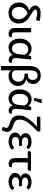

<svg xmlns="http://www.w3.org/2000/svg" viewBox="1679 -2468 970 4368"><g transform="rotate(90 2164.0 -284.0)"><path d="M277.5 6.5Q201.5 6.5 148 -24.8Q94.5 -56 66.2 -109.8Q38 -163.5 38 -230.5Q38 -400 216.5 -463Q186 -480.5 161.2 -500.2Q136.5 -520 121.5 -544.5Q106.5 -569 106.5 -602Q106.5 -636.5 124.8 -664Q143 -691.5 181.8 -707.2Q220.5 -723 281.5 -723Q316.5 -723 366 -717.5Q415.5 -712 456 -704L448.5 -644.5Q447 -631.5 440.8 -627Q434.5 -622.5 422 -622.5Q412 -622.5 383 -629.5Q359 -635 330 -640.5Q301 -646 275 -646Q233 -646 215.8 -633.2Q198.5 -620.5 198.5 -602.5Q198.5 -585.5 211.8 -570.8Q225 -556 247.5 -541.8Q270 -527.5 298 -511.5Q333.5 -492 371.2 -467.5Q409 -443 441.5 -410Q474 -377 494.5 -332.5Q515 -288 515 -228Q515 -159 486 -106.2Q457 -53.5 403.8 -23.5Q350.5 6.5 277.5 6.5ZM277.5 -68Q339.5 -68 378.5 -109.8Q417.5 -151.5 417.5 -224.5Q417.5 -277 398 -314Q378.5 -351 347.5 -378Q316.5 -405 280 -426Q242.5 -412.5 210.8 -388.2Q179 -364 159 -326.5Q139 -289 139 -233.5Q139 -189 154.2 -151.2Q169.5 -113.5 200.2 -90.8Q231 -68 277.5 -68Z M744 6Q682 6 649.8 -33.8Q617.5 -73.5 617.5 -136V-507.5H715.5V-141.5Q715.5 -104.5 731.2 -85.5Q747 -66.5 782 -66.5H824.5V-36.5Q824.5 -16 800.5 -5Q776.5 6 744 6Z M1060.5 7Q1004 7 958.2 -23.2Q912.5 -53.5 885.8 -110Q859 -166.5 859 -245Q859 -328 889 -389.2Q919 -450.5 970.2 -484Q1021.5 -517.5 1084.5 -517.5Q1137.5 -517.5 1176.8 -496.2Q1216 -475 1240.5 -441.5L1249.5 -489Q1255.5 -508.5 1275.5 -508.5H1334L1307 -239.5L1304.5 -200Q1301.5 -171.5 1301.5 -147Q1301.5 -105.5 1323.5 -87Q1345.5 -68.5 1377 -68.5H1408.5V-29.5Q1408.5 -16.5 1391.5 -6.2Q1374.5 4 1343.5 4Q1304.5 4 1273.2 -17.5Q1242 -39 1227 -85.5Q1194 -36.5 1149.8 -14.8Q1105.5 7 1060.5 7ZM1084 -71.5Q1116.5 -71.5 1143.8 -88Q1171 -104.5 1189.2 -139.8Q1207.5 -175 1213 -230L1226 -357Q1216 -379.5 1198.8 -398.8Q1181.5 -418 1157.2 -430Q1133 -442 1101.5 -442Q1064 -442 1031.8 -421.5Q999.5 -401 979.8 -358Q960 -315 960 -248Q960 -185.5 977.2 -146.5Q994.5 -107.5 1022.8 -89.5Q1051 -71.5 1084 -71.5Z M1579.5 180.5H1481.5V-457.5Q1481.5 -585 1534 -655Q1586.5 -725 1694.5 -725Q1762 -725 1805.2 -700Q1848.5 -675 1869.5 -634.8Q1890.5 -594.5 1890.5 -549.5Q1890.5 -493.5 1862.5 -454Q1834.5 -414.5 1783 -396.5Q1856.5 -378 1896.5 -329.2Q1936.5 -280.5 1936.5 -209.5Q1936.5 -151.5 1909 -102Q1881.5 -52.5 1831.5 -22.8Q1781.5 7 1714.5 7Q1630 7 1579.5 -48ZM1690.5 -68.5Q1739.5 -68.5 1772 -88.8Q1804.5 -109 1821 -143.2Q1837.5 -177.5 1837.5 -219.5Q1837.5 -270.5 1816.5 -300.2Q1795.5 -330 1761 -342.8Q1726.5 -355.5 1685 -355.5H1654.5V-432.5H1673.5Q1711 -432.5 1739 -443Q1767 -453.5 1782.8 -477.5Q1798.5 -501.5 1798.5 -541Q1798.5 -597 1770.2 -625.2Q1742 -653.5 1693 -653.5Q1634 -653.5 1606.8 -608Q1579.5 -562.5 1579.5 -454.5V-127.5Q1600 -97.5 1626 -83Q1652 -68.5 1690.5 -68.5Z M2215 7Q2158.5 7 2112.8 -23.2Q2067 -53.5 2040.2 -110Q2013.5 -166.5 2013.5 -245Q2013.5 -328 2043.5 -389.2Q2073.5 -450.5 2124.8 -484Q2176 -517.5 2239 -517.5Q2292 -517.5 2331.2 -496.2Q2370.5 -475 2395 -441.5L2404 -489Q2410 -508.5 2430 -508.5H2488.5L2461.5 -239.5L2459 -200Q2456 -171.5 2456 -147Q2456 -105.5 2478 -87Q2500 -68.5 2531.5 -68.5H2563V-29.5Q2563 -16.5 2546 -6.2Q2529 4 2498 4Q2459 4 2427.8 -17.5Q2396.5 -39 2381.5 -85.5Q2348.5 -36.5 2304.2 -14.8Q2260 7 2215 7ZM2238.5 -71.5Q2271 -71.5 2298.2 -88Q2325.5 -104.5 2343.8 -139.8Q2362 -175 2367.5 -230L2380.5 -357Q2370.5 -379.5 2353.2 -398.8Q2336 -418 2311.8 -430Q2287.5 -442 2256 -442Q2218.5 -442 2186.2 -421.5Q2154 -401 2134.2 -358Q2114.5 -315 2114.5 -248Q2114.5 -185.5 2131.8 -146.5Q2149 -107.5 2177.2 -89.5Q2205.5 -71.5 2238.5 -71.5ZM2267 -573.5H2209L2242 -749H2302.5Q2324 -749 2325 -729.5Q2325 -723 2322 -715Z M2938.5 164.5 2862.5 135Q2890 89.5 2890 56Q2890 43 2882.8 30.5Q2875.5 18 2853 5.2Q2830.5 -7.5 2785.5 -21Q2728 -38 2688 -63.2Q2648 -88.5 2627.2 -127.5Q2606.5 -166.5 2606.5 -225Q2606.5 -302 2640 -371.5Q2673.5 -441 2731.8 -508.5Q2790 -576 2865.5 -647Q2802 -638 2730 -638H2673.5Q2652 -638 2642.8 -648.8Q2633.5 -659.5 2633.5 -670.5V-718H2965Q2974 -677 2974.5 -672.5Q2974.5 -663 2963.2 -647.5Q2952 -632 2918.8 -600Q2885.5 -568 2848 -529.2Q2810.5 -490.5 2777 -445.8Q2743.5 -401 2722 -350.8Q2700.5 -300.5 2700.5 -245.5Q2700.5 -202 2715.8 -174.8Q2731 -147.5 2760.8 -130.2Q2790.5 -113 2833.5 -100Q2895 -81.5 2927 -60Q2959 -38.5 2970 -14.8Q2981 9 2981 35.5Q2981 69.5 2969.8 101.2Q2958.5 133 2938.5 164.5Z M3201 6.5Q3145.5 6.5 3099 -12Q3052.5 -30.5 3024.5 -64.8Q2996.5 -99 2996.5 -146Q2996.5 -189.5 3021.8 -220Q3047 -250.5 3090.5 -266.5Q3046 -285.5 3026.8 -316.5Q3007.5 -347.5 3007.5 -379Q3007.5 -415 3029.8 -446.2Q3052 -477.5 3096 -496.8Q3140 -516 3206 -516Q3311 -516 3374 -455L3351.5 -417.5Q3346 -409 3341.2 -406.2Q3336.5 -403.5 3329.5 -403.5Q3320.5 -403.5 3307 -412.5Q3293.5 -421.5 3270 -431Q3246.5 -440.5 3207.5 -440.5Q3155 -440.5 3128.8 -420Q3102.5 -399.5 3102.5 -370Q3102.5 -338.5 3132.8 -318Q3163 -297.5 3216.5 -297.5H3299V-233H3216.5Q3154.5 -233 3125 -211.5Q3095.5 -190 3095.5 -154Q3095.5 -117 3125.2 -92.5Q3155 -68 3206.5 -68Q3234 -68 3253.8 -73.8Q3273.5 -79.5 3287 -87.5Q3300.5 -95.5 3310.5 -103Q3319 -109 3325.8 -113Q3332.5 -117 3339.5 -117Q3351.5 -117 3358 -108L3385.5 -72Q3350 -30 3299.8 -11.8Q3249.5 6.5 3201 6.5Z M3703 4Q3641 4 3608.8 -35.8Q3576.5 -75.5 3576.5 -138V-430H3421.5V-472.5Q3421.5 -485 3430 -494.5Q3438.5 -504 3455 -504H3864V-465Q3864 -431.5 3829.5 -430H3674.5V-143.5Q3674.5 -106.5 3690.2 -87.5Q3706 -68.5 3741 -68.5H3783.5V-38.5Q3783.5 -18 3759.5 -7Q3735.5 4 3703 4Z M4118.5 6.5Q4063 6.5 4016.5 -12Q3970 -30.5 3942 -64.8Q3914 -99 3914 -146Q3914 -189.5 3939.2 -220Q3964.5 -250.5 4008 -266.5Q3963.5 -285.5 3944.2 -316.5Q3925 -347.5 3925 -379Q3925 -415 3947.2 -446.2Q3969.5 -477.5 4013.5 -496.8Q4057.5 -516 4123.5 -516Q4228.5 -516 4291.5 -455L4269 -417.5Q4263.5 -409 4258.8 -406.2Q4254 -403.5 4247 -403.5Q4238 -403.5 4224.5 -412.5Q4211 -421.5 4187.5 -431Q4164 -440.5 4125 -440.5Q4072.5 -440.5 4046.2 -420Q4020 -399.5 4020 -370Q4020 -338.5 4050.2 -318Q4080.5 -297.5 4134 -297.5H4216.5V-233H4134Q4072 -233 4042.5 -211.5Q4013 -190 4013 -154Q4013 -117 4042.8 -92.5Q4072.5 -68 4124 -68Q4151.5 -68 4171.2 -73.8Q4191 -79.5 4204.5 -87.5Q4218 -95.5 4228 -103Q4236.5 -109 4243.2 -113Q4250 -117 4257 -117Q4269 -117 4275.5 -108L4303 -72Q4267.5 -30 4217.2 -11.8Q4167 6.5 4118.5 6.5Z"/></g></svg>

Font: Verano Sans Medium
Style: Regular
Weight: 500
Designer: Lukasz Dziedzic with Adam Twardoch and Botio Nikoltchev
Foundry: tyPoland Lukasz Dziedzic
Version: Version 3.001;December 28, 2019;FontCreator 12.0.0.2547 64-b